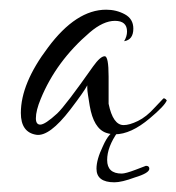

<svg xmlns="http://www.w3.org/2000/svg" viewBox="-20 -274 364 396"><path d="M55 4Q23 -1 23 -41Q23 -102 79 -176Q137 -254 199 -254Q220 -254 237.5 -244.5Q255 -235 255 -215Q255 -192 236 -189Q242 -199 242 -209Q242 -231 217 -231Q193 -231 165 -207Q96 -148 64 -70Q54 -46 54 -30Q54 -17 63 -17Q73 -17 98 -40Q115 -56 172 -137Q187 -158 196 -158Q204 -158 204 -116V-60Q213 -16 235 -16Q247 -16 264.5 -24.5Q282 -33 299 -52L317 -71Q320 -72 324 -67Q320 -56 289 -30Q250 3 217 3Q208 3 199 0Q173 -9 165 -56Q163 -69 161.5 -78Q160 -87 160 -93Q160 -96 160 -98Q154 -86 125 -48Q82 8 55 4ZM216 102Q179 102 179 74Q179 55 192 28Q206 -4 221 -4L223 -2Q201 29 201 56Q201 84 231 84Q239 84 260 76L281 68Q288 68 288 74Q288 83 258 92Q231 102 216 102Z"/></svg>

Font: Lovers Quarrel
Style: Regular
Weight: 400
Designer: Robert E. Leuschke
Foundry: Robert E. Leuschke
Version: Version 1.010; ttfautohint (v1.8.3)